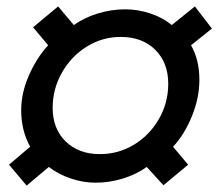

<svg xmlns="http://www.w3.org/2000/svg" viewBox="-20 -630 680 598"><path d="M132 -110 63 -52 8 -117 74 -173Q46 -223 46 -287Q46 -340 70 -395Q94 -450 130 -489L83 -545L161 -610L210 -552Q242 -575 284.5 -588Q327 -601 370 -601Q410 -601 448.5 -588Q487 -575 515 -552L587 -610L640 -541L575 -489Q601 -444 601 -381Q601 -325 577.5 -267.5Q554 -210 519 -173L566 -117L489 -53L437 -110Q405 -87 363 -74Q321 -61 278 -61Q239 -61 200.5 -74Q162 -87 132 -110ZM504 -369Q504 -435 463.5 -475Q423 -515 356 -515Q299 -515 250.5 -485Q202 -455 173 -404Q144 -353 144 -294Q144 -229 184.5 -189.5Q225 -150 291 -150Q349 -150 397.5 -179.5Q446 -209 475 -259.5Q504 -310 504 -369Z"/></svg>

Font: Sarabun Medium
Style: Italic
Weight: 500
Italic angle: -10°
Designer: Suppakit Chalermlarp | Katatrad Co.,Ltd.
Foundry: Cadson Demak Co.,Ltd.
Version: Version 1.000; ttfautohint (v1.6)